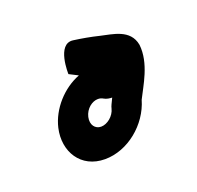

<svg xmlns="http://www.w3.org/2000/svg" viewBox="-52 -172 309 301"><g transform="rotate(-20 102.0 -21.0)"><path d="M76.3 4C79.3 -8.9 90.3 -17.2 100 -17.2C103.3 -17.2 106.1 -16.4 108.5 -14.9C112.4 -12.4 118.7 -11.6 121.9 -11.7C119.9 -7.6 118.7 -5.2 117.2 -1.9C116.3 -0.1 115.4 2.5 115.1 4C112.3 15.9 100.5 25.3 90.2 25.3C80.5 25.3 73.4 16.9 76.3 4ZM26.3 4C17.8 41.1 38.3 75.3 78.6 75.3C116.9 75.3 153.3 45.1 164.2 7.3C173.5 -11.8 194.2 -42.9 190.4 -74.9C185.4 -102.5 156.2 -104.6 137 -109.2C123.3 -112.6 108.5 -115.2 95 -117C68.1 -120.7 70 -69.7 70 -69.7C75.4 -66.8 80.3 -64.4 84.7 -62.2C56.9 -51.5 33.1 -25.4 26.3 4Z"/></g></svg>

Font: Hi.
Style: Regular
Weight: 400
Designer: Mew Too, Robert Jablonski
Foundry: Cannot Into Space Fonts
Version: Version 1.996